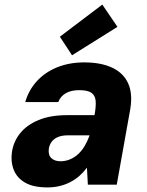

<svg xmlns="http://www.w3.org/2000/svg" viewBox="-20 -805 643 837"><path d="M187 12Q126 12 90 -8.5Q54 -29 40 -64.5Q26 -100 32 -142Q39 -189 68.5 -225Q98 -261 149 -282Q200 -303 273 -303H392Q399 -341 397 -365Q395 -389 378.5 -400.5Q362 -412 325 -412Q291 -412 267.5 -399Q244 -386 234 -360H90Q105 -412 140.5 -451Q176 -490 229 -511.5Q282 -533 347 -533Q420 -533 469 -510Q518 -487 538.5 -442Q559 -397 548 -330L489 0H363L359 -74Q344 -54 326.5 -38.5Q309 -23 287 -11.5Q265 0 240 6Q215 12 187 12ZM244 -102Q265 -102 284.5 -110Q304 -118 320.5 -133Q337 -148 349 -168.5Q361 -189 370 -213V-215H275Q251 -215 233.5 -208Q216 -201 206 -188Q196 -175 193 -158Q189 -130 203.5 -116Q218 -102 244 -102ZM294 -564 241 -645 426 -785 492 -688Z"/></svg>

Font: DM Sans 10pt Black
Style: Italic
Weight: 900
Italic angle: -10°
Version: Version 4.004;gftools[0.9.30]